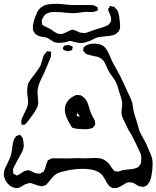

<svg xmlns="http://www.w3.org/2000/svg" viewBox="-29 -935 818 1004"><path d="M753 16Q751 19 749 21.5Q747 24 745 27Q743 32 740 33Q737 36 731 38Q729 39 726 40.5Q723 42 721 42Q720 43 717 42Q714 41 713 41L699 39Q693 37 681 29Q670 21 660 19H651Q649 19 645 18.5Q641 18 639 19Q637 19 634 20.5Q631 22 629 23Q623 26 611 34Q591 46 581 48H571Q569 48 565.5 48.5Q562 49 560 48Q557 47 551 43Q549 42 546.5 41Q544 40 542 38Q540 36 534 27Q530 23 522 6Q507 -18 507 -18Q478 -52 405 -52Q362 -52 321 -43Q289 -37 270 -28Q256 -21 239 0Q223 21 218 25Q215 30 210 33Q208 34 197 37L189 39Q184 39 178 37Q175 37 158 31Q151 28 137 24Q131 22 126 22L118 24Q115 25 104 28Q97 32 85.5 39Q74 46 65 48L58 49Q49 49 35 43Q16 34 3.5 14.5Q-9 -5 -9 -26Q-9 -46 6 -72Q13 -86 25 -114Q31 -129 35 -160Q37 -188 44 -205Q46 -210 48.5 -213Q51 -216 53 -219L55 -223Q58 -225 61.5 -225.5Q65 -226 68 -228Q69 -228 71.5 -229.5Q74 -231 75 -230Q76 -230 77.5 -228.5Q79 -227 79 -226Q81 -223 84.5 -220Q88 -217 90 -213L92 -202Q96 -180 95 -169Q94 -156 86 -140Q78 -124 64 -100Q45 -64 43 -60L39 -49L40 -35Q41 -33 40.5 -31Q40 -29 41 -27Q42 -26 46 -24Q50 -22 51 -22L59 -17Q62 -17 72 -24Q77 -26 85 -32Q93 -38 97 -40Q100 -41 104.5 -42Q109 -43 111 -43Q115 -45 118 -45Q121 -45 125.5 -43.5Q130 -42 132 -41Q136 -39 144.5 -34.5Q153 -30 160 -29Q163 -28 171 -28Q178 -26 180 -27Q182 -27 185.5 -29.5Q189 -32 190 -33Q191 -33 193 -34Q195 -35 198 -37Q200 -39 200.5 -41.5Q201 -44 203 -46Q207 -53 210.5 -67Q214 -81 217 -87Q220 -95 222 -97L226 -99Q236 -105 241 -107H245H291Q308 -106 320.5 -106.5Q333 -107 341 -107Q353 -108 375 -108Q388 -107 415 -107Q431 -107 440 -108L466 -109Q494 -109 510 -102Q528 -94 544 -75Q548 -69 553 -61Q558 -53 563 -48Q564 -47 566 -44.5Q568 -42 570 -40Q572 -39 579 -39L588 -38Q593 -38 599.5 -41Q606 -44 611 -45Q621 -47 641 -49Q673 -51 687 -58Q689 -59 691.5 -60Q694 -61 696 -63Q698 -65 701 -71Q702 -73 704 -75Q706 -77 708 -81Q709 -84 709 -91Q710 -96 710 -105Q710 -118 707 -130Q704 -136 682 -183.5Q660 -231 642 -257Q628 -285 622 -299Q611 -318 608 -332Q606 -342 606 -347Q606 -355 608 -369Q610 -383 610 -391Q610 -408 603.5 -427Q597 -446 595 -452Q593 -458 587 -479.5Q581 -501 570 -518Q564 -526 552.5 -542.5Q541 -559 534 -573Q531 -580 526 -592Q521 -604 515.5 -612.5Q510 -621 502 -627Q491 -636 476.5 -639Q462 -642 460 -642Q442 -646 433 -649Q431 -649 427 -650.5Q423 -652 421 -653Q417 -655 413 -662Q409 -664 407 -668Q406 -670 406.5 -675Q407 -680 407 -682Q407 -685 408 -687Q409 -689 412.5 -691Q416 -693 417 -694Q432 -707 468 -707Q495 -705 509 -696Q522 -687 530 -673.5Q538 -660 544.5 -644.5Q551 -629 555 -620Q561 -606 585 -564Q595 -548 619 -496L635 -461L644 -442Q658 -414 662 -400Q664 -393 666 -379L669 -357Q674 -335 681 -316L688 -293L694 -272Q698 -256 701 -249Q706 -236 720 -212L732 -190Q739 -176 751 -146Q753 -142 758.5 -129.5Q764 -117 766 -107Q769 -98 769 -80Q769 -61 768 -52Q764 -20 760 -2Q758 2 756.5 7Q755 12 753 16ZM309 -697Q311 -698 313 -697.5Q315 -697 317 -698Q320 -698 324.5 -699Q329 -700 331 -699Q335 -699 341 -695Q343 -695 346.5 -693.5Q350 -692 351 -691Q352 -690 351 -687.5Q350 -685 350 -684Q349 -682 349 -678Q349 -674 348 -673Q347 -672 343 -672Q331 -667 327 -667Q324 -667 319.5 -668.5Q315 -670 313 -671Q308 -671 307 -672Q301 -675 299 -684Q300 -686 303.5 -691Q307 -696 309 -697ZM90 -283Q89 -283 87.5 -282.5Q86 -282 84 -283Q83 -284 83 -292L82 -302Q82 -302 85 -314Q89 -324 99 -344Q109 -364 113.5 -376Q118 -388 118 -402Q118 -417 115 -432Q113 -446 113 -454Q113 -482 119 -499Q126 -515 152 -547Q175 -577 182 -590Q188 -606 190 -614Q191 -616 194.5 -630.5Q198 -645 207 -655L214 -663Q215 -664 215.5 -665Q216 -666 217 -667Q218 -668 221.5 -667Q225 -666 226 -666Q236 -666 238 -665V-656Q238 -642 236 -635L223 -604Q201 -549 187 -523Q167 -483 167 -452Q167 -444 169 -426Q171 -410 171 -402Q171 -384 163.5 -369.5Q156 -355 147 -342Q138 -329 134 -324Q129 -318 120 -305Q111 -292 100 -283ZM310 -363Q310 -385 323 -403.5Q336 -422 356 -432Q367 -438 369 -438Q370 -439 373 -438.5Q376 -438 377 -438Q388 -438 392 -437Q402 -433 410 -425Q421 -415 426.5 -402.5Q432 -390 438 -370Q441 -357 447 -343Q449 -339 451 -334.5Q453 -330 455 -326Q466 -307 467 -304Q468 -302 467.5 -299Q467 -296 468 -293L469 -285Q469 -282 465 -278Q458 -268 455 -266Q454 -265 450.5 -264.5Q447 -264 445 -263Q432 -259 415 -259Q403 -259 381 -261Q369 -261 357 -265Q356 -265 352.5 -266Q349 -267 346 -271Q310 -326 310 -363ZM376 -343 375 -345Q374 -344 374 -342L372 -331L371 -329Q372 -328 374 -328L384 -326L387 -325Q389 -327 385 -332ZM574 -756Q567 -751 556 -749.5Q545 -748 542 -747Q533 -746 519.5 -745Q506 -744 488 -741Q478 -740 465 -733Q452 -726 445 -723Q415 -710 395 -710Q386 -710 375 -712.5Q364 -715 358 -716Q343 -721 339 -721Q334 -721 327 -718.5Q320 -716 317 -715Q293 -711 281 -711Q263 -711 252 -716Q246 -719 234.5 -727Q223 -735 216 -738Q208 -740 194 -742Q180 -744 173 -747L163 -753Q161 -754 159 -755Q157 -756 155 -758Q154 -759 152.5 -761.5Q151 -764 151 -765Q150 -766 147.5 -769.5Q145 -773 144 -776Q143 -781 143 -792Q142 -803 149 -828Q157 -854 165 -870.5Q173 -887 188 -898Q203 -909 222 -912Q241 -915 266 -915Q285 -915 319 -911Q327 -911 345 -909Q363 -908 376.5 -908.5Q390 -909 398 -909H424H439Q454 -909 461 -907Q465 -906 467.5 -904.5Q470 -903 472 -902L480 -898Q482 -895 482 -883Q482 -882 482.5 -881.5Q483 -881 482 -880Q482 -879 481 -879.5Q480 -880 479 -879Q470 -876 468 -875Q459 -872 448 -872L423 -873Q410 -873 386 -869Q380 -868 371 -867Q362 -866 350 -866L309 -869Q303 -870 293 -871Q283 -872 269 -872H251Q239 -872 234 -871Q219 -866 213 -863Q200 -854 193 -837Q192 -835 190.5 -832Q189 -829 189 -827L190 -819Q191 -816 191 -811.5Q191 -807 192 -805L199 -801Q205 -797 213.5 -793.5Q222 -790 229 -786Q238 -782 246 -775Q270 -757 287 -757Q299 -757 313.5 -764.5Q328 -772 335 -775Q338 -776 342.5 -778Q347 -780 349 -780L357 -778Q360 -777 363.5 -776Q367 -775 370 -774Q374 -772 381.5 -768Q389 -764 394 -764Q406 -762 413 -762Q422 -763 433 -767.5Q444 -772 448 -773Q476 -783 491 -787Q517 -794 530 -801Q532 -802 534.5 -803Q537 -804 540 -807Q543 -810 545 -813.5Q547 -817 549 -820L552 -825V-831Q552 -842 551 -846Q550 -851 546.5 -859Q543 -867 541 -871Q540 -874 538 -878.5Q536 -883 536 -885Q536 -890 542 -896L546 -904Q551 -904 557 -901Q564 -901 568 -899Q568 -899 572 -895Q583 -884 584 -882Q590 -872 594 -850Q595 -843 597 -826.5Q599 -810 599 -796Q599 -779 589 -768Q586 -766 581.5 -761.5Q577 -757 574 -756Z"/></svg>

Font: Rubik-Burned
Style: Regular
Weight: 400
Designer: NaN (generative design), Hubert & Fischer (Rubik source font outlines)
Foundry: NaN, Hubert & Fischer
Version: Version 1.000